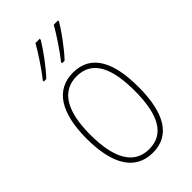

<svg xmlns="http://www.w3.org/2000/svg" viewBox="-236 -908 927 927"><g transform="rotate(-45 227.5 -444.0)"><path d="M356 -825V-832H327C306 -794 258 -721 224 -679V-672H241C281 -713 336 -790 356 -825ZM231 -825V-832H202C181 -794 135 -723 99 -679V-672H116C156 -713 211 -790 231 -825ZM404 -330C404 -494 356 -603 229 -603C111 -603 50 -506 50 -331C50 -154 110 -56 229 -56C347 -56 404 -153 404 -330ZM76 -331C76 -489 125 -578 229 -578C339 -578 378 -479 378 -331C378 -168 332 -81 228 -81C124 -81 76 -173 76 -331Z"/></g></svg>

Font: Noto Sans Malayalam UI Condensed Thin
Style: Regular
Weight: 100
Width: 3
Designer: Jelle Bosma - Monotype Design Team
Foundry: Monotype Imaging Inc.
Version: Version 2.104